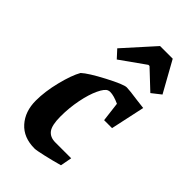

<svg xmlns="http://www.w3.org/2000/svg" viewBox="-218 -761 837 837"><g transform="rotate(45 200.5 -342.5)"><path d="M154 -170Q154 -116 170 -95Q186 -74 218 -74H316L306 -21Q267 -10 225.5 -0.5Q184 9 173 9Q105 9 67 -33.5Q29 -76 29 -143Q29 -199 45.5 -265Q62 -331 82 -366Q107 -389 178.5 -426.5Q250 -464 269 -464Q285 -464 341 -456L383 -451L349 -293H300L289 -383Q254 -399 232 -399Q227 -399 221 -397Q206 -392 190 -358Q174 -324 164 -273.5Q154 -223 154 -170ZM119 -555 244 -694H322L401 -552L359 -519L273 -600H266L152 -519Z"/></g></svg>

Font: Grenze SemiBold
Style: Italic
Weight: 600
Italic angle: -10°
Designer: Renata Polastri
Foundry: Omnibus-Type
Version: Version 1.002; ttfautohint (v1.8)